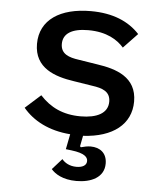

<svg xmlns="http://www.w3.org/2000/svg" viewBox="-53 -574 705 830"><g transform="rotate(5 300.0 -159.5)"><path d="M309 209C372 209 429 184 429 123C429 77 398 55 358 55C345 55 330 58 316 62L312 58L321 12C450 5 528 -56 528 -155C528 -261 438 -289 356 -301L274 -314C231 -320 195 -332 195 -376C195 -421 233 -445 304 -445C385 -445 432 -414 459 -383L520 -447C473 -498 404 -528 308 -528C176 -528 88 -472 88 -367C88 -261 179 -232 260 -220L342 -207C386 -201 421 -189 421 -145C421 -94 373 -71 303 -71C226 -71 171 -98 126 -147L59 -87C103 -34 172 3 265 10L252 76L277 79C335 86 348 103 348 119C348 139 329 148 304 148C274 148 253 135 241 120L199 167C215 186 249 209 309 209Z"/></g></svg>

Font: IBM Plex Mono Medm
Style: Regular
Weight: 500
Monospace: yes
Designer: Mike Abbink, Paul van der Laan, Pieter van Rosmalen
Foundry: Bold Monday
Version: Version 2.004